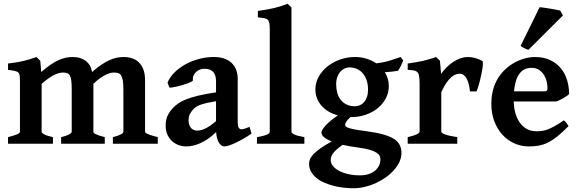

<svg xmlns="http://www.w3.org/2000/svg" viewBox="-20 -777 3128 1038"><path d="M590.3 0V-35.6Q607.9 -40 618.9 -44.2Q629.9 -48.3 636.2 -52Q642.6 -55.7 644.8 -58.8Q647 -62 647 -65.4V-294.4Q647 -324.2 643.8 -342.3Q640.6 -360.4 634.5 -369.6Q628.4 -378.9 618.7 -381.8Q608.9 -384.8 595.7 -384.8Q574.2 -384.8 545.4 -369.6Q516.6 -354.5 484.9 -323.7V-65.4Q484.9 -62 487.3 -58.8Q489.7 -55.7 496.3 -52.2Q502.9 -48.8 515.1 -44.7Q527.3 -40.5 546.4 -35.6V0H310.5V-35.6Q328.1 -40 339.4 -44.2Q350.6 -48.3 356.7 -52Q362.8 -55.7 365.2 -58.8Q367.7 -62 367.7 -65.4V-294.4Q367.7 -324.2 365.2 -342.3Q362.8 -360.4 357.2 -369.6Q351.6 -378.9 342.5 -381.8Q333.5 -384.8 319.8 -384.8Q297.9 -384.8 269.5 -370.1Q241.2 -355.5 205.1 -323.7V-65.4Q205.1 -58.1 219.7 -50.3Q234.4 -42.5 266.1 -35.6V0H23.4V-35.6Q55.7 -43.9 71.8 -50.5Q87.9 -57.1 87.9 -65.4V-336.4Q87.9 -356 86.7 -367.2Q85.4 -378.4 79.3 -384.5Q73.2 -390.6 60.1 -393.6Q46.9 -396.5 23.4 -399.4V-433.6Q48.8 -436.5 69.3 -439.9Q89.8 -443.4 108.2 -447.8Q126.5 -452.1 143.1 -457.3Q159.7 -462.4 177.2 -468.8L197.8 -448.2L203.1 -387.7Q230.5 -411.6 253.7 -427.5Q276.9 -443.4 297.4 -452.4Q317.9 -461.4 336.4 -465.1Q355 -468.8 372.6 -468.8Q396 -468.8 414.1 -462.9Q432.1 -457 444.8 -447Q457.5 -437 465.3 -423.6Q473.1 -410.2 476.1 -394.5L477.5 -387.7Q504.9 -411.6 528.3 -427.2Q551.8 -442.9 572.5 -452.1Q593.3 -461.4 611.8 -465.1Q630.4 -468.8 648.4 -468.8Q671.9 -468.8 692.9 -462.2Q713.9 -455.6 729.7 -440.7Q745.6 -425.8 754.9 -401.9Q764.2 -377.9 764.2 -343.8V-65.4Q764.2 -58.6 779.3 -52Q794.4 -45.4 833 -35.6V0Z M1044.9 -70.8Q1054.2 -70.8 1064.5 -73Q1074.7 -75.2 1087.2 -80.8Q1099.6 -86.4 1114.5 -96.4Q1129.4 -106.4 1147.9 -122.1V-230Q1118.7 -225.1 1098.6 -220.5Q1078.6 -215.8 1064.9 -210.9Q1051.3 -206.1 1042.7 -200.7Q1034.2 -195.3 1027.8 -189Q1015.1 -176.3 1007.3 -161.6Q999.5 -147 999.5 -126.5Q999.5 -109.9 1004.2 -99.1Q1008.8 -88.4 1015.9 -82Q1022.9 -75.7 1030.8 -73.2Q1038.6 -70.8 1044.9 -70.8ZM1339.8 -54.7Q1319.3 -40.5 1297.1 -27.8Q1274.9 -15.1 1255.1 -5.6Q1235.4 3.9 1219 9.3Q1202.6 14.6 1193.8 14.6Q1175.8 14.6 1163.3 -5.9Q1150.9 -26.4 1148.4 -63Q1126.5 -41 1104.2 -26.1Q1082 -11.2 1061.3 -2.2Q1040.5 6.8 1021.5 10.7Q1002.4 14.6 986.8 14.6Q966.3 14.6 946.5 7.6Q926.8 0.5 910.9 -13.4Q895 -27.3 885.3 -48.6Q875.5 -69.8 875.5 -98.1Q875.5 -131.3 887.5 -154.5Q899.4 -177.7 917.5 -195.8Q929.2 -207.5 944.6 -218.5Q960 -229.5 985.6 -239.7Q1011.2 -250 1050 -259.5Q1088.9 -269 1147.9 -277.8V-335.4Q1147.9 -350.6 1145 -363.5Q1142.1 -376.5 1134.8 -385.7Q1127.4 -395 1115.2 -400.1Q1103 -405.3 1084.5 -405.3Q1072.8 -405.3 1061 -400.9Q1049.3 -396.5 1040.5 -388.4Q1031.7 -380.4 1026.6 -368.9Q1021.5 -357.4 1022.9 -342.8Q1023.4 -339.8 1015.1 -335.4Q1006.8 -331.1 994.1 -326.4Q981.4 -321.8 966.1 -317.1Q950.7 -312.5 936.5 -309.3Q922.4 -306.2 911.1 -304.4Q899.9 -302.7 896 -303.7L885.7 -330.1Q897.5 -359.4 922.6 -384.5Q947.8 -409.7 981.4 -428.5Q1015.1 -447.3 1054.9 -458Q1094.7 -468.8 1135.3 -468.8Q1168.9 -468.8 1193.4 -460Q1217.8 -451.2 1233.6 -435.3Q1249.5 -419.4 1257.3 -397.9Q1265.1 -376.5 1265.1 -351.6V-116.2Q1265.1 -95.7 1270.5 -86.9Q1275.9 -78.1 1284.7 -78.1Q1288.1 -78.1 1291.7 -78.6Q1295.4 -79.1 1300.5 -80.6Q1305.7 -82 1312.5 -84.7Q1319.3 -87.4 1329.1 -91.3Z M1369.1 0V-35.6Q1390.1 -39.1 1403.6 -42.7Q1417 -46.4 1424.8 -50Q1432.6 -53.7 1435.5 -57.6Q1438.5 -61.5 1438.5 -65.4V-618.2Q1438.5 -640.1 1436 -652.3Q1433.6 -664.6 1426.8 -670.7Q1419.9 -676.8 1407.2 -679Q1394.5 -681.2 1374 -683.6V-717.8Q1398.4 -721.2 1419.4 -724.9Q1440.4 -728.5 1459.5 -732.9Q1478.5 -737.3 1497.1 -743.2Q1515.6 -749 1534.7 -756.8L1555.7 -736.8V-65.4Q1555.7 -61.5 1559.1 -57.9Q1562.5 -54.2 1570.6 -50.3Q1578.6 -46.4 1592 -42.7Q1605.5 -39.1 1625.5 -35.6V0Z M1969.7 -293Q1969.7 -317.9 1963.1 -339.6Q1956.5 -361.3 1943.8 -377.4Q1931.2 -393.6 1912.4 -403.1Q1893.6 -412.6 1868.7 -412.6Q1856.4 -412.6 1843.8 -407Q1831.1 -401.4 1820.8 -390.1Q1810.5 -378.9 1804 -361.8Q1797.4 -344.7 1797.4 -321.8Q1797.4 -297.4 1803.2 -275.6Q1809.1 -253.9 1821.5 -237.8Q1834 -221.7 1853 -212.2Q1872.1 -202.6 1898.4 -202.6Q1912.6 -202.6 1925.5 -208.3Q1938.5 -213.9 1948.2 -225.1Q1958 -236.3 1963.9 -253.2Q1969.7 -270 1969.7 -293ZM1915 20.5Q1891.6 17.6 1871.1 13.7Q1850.6 9.8 1832.5 5.9Q1810.1 21.5 1797.1 33.7Q1784.2 45.9 1777.8 55.9Q1771.5 65.9 1769.8 74Q1768.1 82 1768.1 89.4Q1768.1 105.5 1780 120.4Q1792 135.3 1813 146.5Q1834 157.7 1862.5 164.3Q1891.1 170.9 1924.3 170.9Q1953.1 170.9 1974.1 163.8Q1995.1 156.7 2009 144.5Q2022.9 132.3 2029.8 116.7Q2036.6 101.1 2036.6 84Q2036.6 74.7 2032.2 65.4Q2027.8 56.2 2014.6 47.9Q2001.5 39.6 1977.5 32.5Q1953.6 25.4 1915 20.5ZM2082 -313Q2082 -275.4 2065.4 -244.4Q2048.8 -213.4 2021 -191.2Q1993.2 -168.9 1956.5 -156.5Q1919.9 -144 1879.4 -144H1874.5Q1856 -127 1850.8 -116.5Q1845.7 -106 1845.7 -103Q1845.7 -98.6 1848.6 -94.5Q1851.6 -90.3 1862.5 -86.2Q1873.5 -82 1895.8 -77.6Q1918 -73.2 1956.1 -68.4Q2013.2 -61 2050.8 -50.5Q2088.4 -40 2110.6 -25.4Q2132.8 -10.7 2141.6 8.3Q2150.4 27.3 2150.4 51.3Q2150.4 74.2 2139.9 97.2Q2129.4 120.1 2110.8 141.4Q2092.3 162.6 2067.4 180.7Q2042.5 198.7 2013.4 212.2Q1984.4 225.6 1952.9 233.2Q1921.4 240.7 1890.1 240.7Q1864.7 240.7 1837.2 237.5Q1809.6 234.4 1783 227.5Q1756.3 220.7 1732.4 210.2Q1708.5 199.7 1690.4 184.8Q1672.4 169.9 1661.6 150.9Q1650.9 131.8 1650.9 108.4Q1650.9 96.2 1656 83.5Q1661.1 70.8 1674.8 56.4Q1688.5 42 1712.2 25.1Q1735.8 8.3 1773.4 -12.2Q1717.8 -34.7 1717.8 -60.1Q1717.8 -65.4 1722.4 -74.5Q1727.1 -83.5 1737.5 -95.5Q1748 -107.4 1765.1 -122.1Q1782.2 -136.7 1806.6 -153.3Q1779.3 -160.6 1756.8 -173.8Q1734.4 -187 1718.5 -205.1Q1702.6 -223.1 1693.8 -245.6Q1685.1 -268.1 1685.1 -293.9Q1685.1 -329.6 1702.6 -361.6Q1720.2 -393.6 1749.5 -417.2Q1778.8 -440.9 1817.6 -454.8Q1856.4 -468.8 1898.9 -468.8Q1932.6 -468.8 1961.9 -459.5Q1991.2 -450.2 2014.6 -434.6Q2057.1 -439.9 2091.6 -450.7Q2126 -461.4 2146 -468.8L2159.7 -450.7Q2158.2 -445.3 2155 -438Q2151.9 -430.7 2148.2 -423.1Q2144.5 -415.5 2140.4 -408Q2136.2 -400.4 2131.8 -394.5Q2115.2 -391.6 2098.1 -389.6Q2081.1 -387.7 2060.5 -386.7Q2070.8 -369.6 2076.4 -351.3Q2082 -333 2082 -313Z M2587.9 -447.3Q2590.8 -445.3 2590.8 -434.8Q2590.8 -424.3 2588.6 -409.2Q2586.4 -394 2582.5 -375.5Q2578.6 -356.9 2574.2 -339.4Q2569.8 -321.8 2564.9 -306.6Q2560.1 -291.5 2556.2 -282.7H2520.5Q2519 -302.2 2514.6 -319.8Q2510.3 -337.4 2503.7 -350.3Q2497.1 -363.3 2487.5 -370.8Q2478 -378.4 2466.3 -378.4Q2456.5 -378.4 2445.1 -374.8Q2433.6 -371.1 2420.9 -360.6Q2408.2 -350.1 2394.3 -330.6Q2380.4 -311 2365.7 -278.8V-65.4Q2365.7 -58.1 2386 -50.3Q2406.2 -42.5 2452.1 -35.6V0H2184.1V-35.6Q2248.5 -50.3 2248.5 -65.4V-324.2Q2248.5 -340.3 2247.6 -351.3Q2246.6 -362.3 2245.1 -369.1Q2243.7 -376 2241.5 -379.9Q2239.3 -383.8 2237.3 -386.2Q2233.9 -389.6 2230.2 -391.8Q2226.6 -394 2220.9 -395.5Q2215.3 -397 2206.5 -397.7Q2197.8 -398.4 2184.1 -399.4V-433.6Q2210.9 -437.5 2230.7 -440.9Q2250.5 -444.3 2267.6 -448.2Q2284.7 -452.1 2301 -457Q2317.4 -461.9 2337.9 -468.8L2358.4 -448.2L2364.7 -377.4Q2377.9 -396.5 2394.5 -413.1Q2411.1 -429.7 2429.9 -442.1Q2448.7 -454.6 2469.2 -461.7Q2489.7 -468.8 2510.7 -468.8Q2529.3 -468.8 2549.6 -463.1Q2569.8 -457.5 2587.9 -447.3Z M2854 -410.2Q2831.1 -410.2 2814.5 -401.4Q2797.9 -392.6 2786.4 -376Q2774.9 -359.4 2768.3 -335.9Q2761.7 -312.5 2758.8 -283.2H2921.4Q2932.6 -283.2 2936.3 -286.9Q2939.9 -290.5 2939.9 -300.8Q2939.9 -315.4 2936 -334.2Q2932.1 -353 2922.1 -369.9Q2912.1 -386.7 2895.5 -398.4Q2878.9 -410.2 2854 -410.2ZM3056.6 -268.6Q3052.2 -263.7 3043.9 -257.8Q3035.6 -252 3025.9 -246.6Q3016.1 -241.2 3006.1 -236.3Q2996.1 -231.4 2988.3 -228.5H2757.3Q2758.3 -193.4 2766.8 -163.8Q2775.4 -134.3 2791 -112.8Q2806.6 -91.3 2828.9 -79.3Q2851.1 -67.4 2879.9 -67.4Q2895 -67.4 2909.4 -69.1Q2923.8 -70.8 2940.7 -77.1Q2957.5 -83.5 2978.5 -95Q2999.5 -106.4 3028.3 -126.5Q3031.2 -125 3035.4 -120.6Q3039.6 -116.2 3043.2 -111.1Q3046.9 -106 3049.8 -101.6Q3052.7 -97.2 3053.7 -95.2Q3020 -61 2993.2 -39.6Q2966.3 -18.1 2941.7 -6.1Q2917 5.9 2892.6 10.3Q2868.2 14.6 2838.9 14.6Q2797.4 14.6 2760.5 -2Q2723.6 -18.6 2696 -48.8Q2668.5 -79.1 2652.3 -121.6Q2636.2 -164.1 2636.2 -215.8Q2636.2 -282.2 2661.4 -334.2Q2686.5 -386.2 2736.8 -422.9Q2749.5 -432.1 2765.4 -440.7Q2781.2 -449.2 2798.6 -455.3Q2815.9 -461.4 2834.5 -465.1Q2853 -468.8 2871.6 -468.8Q2919.4 -468.8 2954.3 -452.1Q2989.3 -435.5 3012 -408Q3034.7 -380.4 3045.7 -344.2Q3056.6 -308.1 3056.6 -268.6ZM2836.9 -507.8Q2832.5 -508.3 2826.4 -511Q2820.3 -513.7 2814 -516.8Q2807.6 -520 2802.5 -523.2Q2797.4 -526.4 2794.4 -528.8L2897.5 -738.3Q2903.3 -737.8 2919.2 -735.6Q2935.1 -733.4 2953.1 -730.5Q2971.2 -727.5 2987.3 -724.4Q3003.4 -721.2 3008.8 -719.7L3023.4 -693.4Z"/></svg>

Font: Gentium Basic
Style: Bold
Weight: 700
Designer: J. Victor Gaultney and Annie Olsen
Foundry: SIL International
Version: Version 1.100